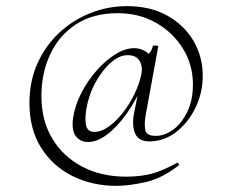

<svg xmlns="http://www.w3.org/2000/svg" viewBox="-20 -511 757 626"><path d="M360 95Q281 95 216.5 63Q152 31 114 -29.5Q76 -90 76 -175Q76 -246 102 -304Q128 -362 173 -404Q218 -446 275 -468.5Q332 -491 394 -491Q470 -491 525.5 -460Q581 -429 611 -377.5Q641 -326 641 -264Q641 -208 617 -159Q593 -110 553.5 -80Q514 -50 467 -50Q433 -50 421.5 -74Q410 -98 416 -136L434 -228L448 -241Q425 -186 394 -142Q363 -98 330 -73Q297 -48 267 -48Q243 -48 228 -66Q213 -84 218 -125Q224 -166 244.5 -206.5Q265 -247 294.5 -280.5Q324 -314 356 -334Q388 -354 418 -354Q438 -354 456 -342.5Q474 -331 476 -305L447 -324Q455 -326 465.5 -336.5Q476 -347 478 -361Q480 -363 488.5 -362.5Q497 -362 496 -360L455 -136Q450 -107 453.5 -87.5Q457 -68 488 -68Q516 -68 543.5 -87.5Q571 -107 590 -145Q609 -183 609 -236Q609 -300 576.5 -352.5Q544 -405 489 -436.5Q434 -468 364 -468Q283 -468 227.5 -431.5Q172 -395 143.5 -333.5Q115 -272 115 -198Q115 -119 150 -60Q185 -1 247.5 32Q310 65 391 65Q438 65 474 55.5Q510 46 557 20Q559 18 562 22Q565 26 563 28Q508 71 453.5 83Q399 95 360 95ZM288 -81Q310 -81 333.5 -97.5Q357 -114 379 -141.5Q401 -169 417.5 -202.5Q434 -236 441 -269Q446 -295 434.5 -313.5Q423 -332 394 -331Q369 -331 341 -306.5Q313 -282 291 -241.5Q269 -201 261 -153Q256 -117 261.5 -99Q267 -81 288 -81Z"/></svg>

Font: Cormorant Light
Style: Italic
Weight: 300
Italic angle: -10°
Designer: Christian Thalmann (Catharsis Fonts)
Foundry: Catharsis Fonts
Version: Version 4.000